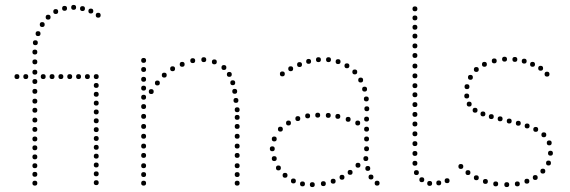

<svg xmlns="http://www.w3.org/2000/svg" viewBox="-20 -756 2321 782"><path d="M122 -180Q112 -180 112 -190Q112 -200 122 -200Q132 -200 132 -190Q132 -180 122 -180ZM122 -144Q112 -144 112 -154Q112 -164 122 -164Q132 -164 132 -154Q132 -144 122 -144ZM122 -107Q112 -107 112 -117Q112 -127 122 -127Q132 -127 132 -117Q132 -107 122 -107ZM122 -71Q112 -71 112 -81Q112 -91 122 -91Q132 -91 132 -81Q132 -71 122 -71ZM122 0Q112 0 112 -10Q112 -20 122 -20Q132 -20 132 -10Q132 0 122 0ZM122 -494Q112 -494 112 -504Q112 -514 122 -514Q132 -514 132 -504Q132 -494 122 -494ZM122 -452Q112 -452 112 -462Q112 -472 122 -472Q132 -472 132 -462Q132 -452 122 -452ZM122 -414Q112 -414 112 -424Q112 -434 122 -434Q132 -434 132 -424Q132 -414 122 -414ZM122 -334Q112 -334 112 -344Q112 -354 122 -354Q132 -354 132 -344Q132 -334 122 -334ZM122 -297Q112 -297 112 -307Q112 -317 122 -317Q132 -317 132 -307Q132 -297 122 -297ZM122 -257Q112 -257 112 -267Q112 -277 122 -277Q132 -277 132 -267Q132 -257 122 -257ZM122 -219Q112 -219 112 -229Q112 -239 122 -239Q132 -239 132 -229Q132 -219 122 -219ZM135 -609Q125 -609 125 -619Q125 -629 135 -629Q145 -629 145 -619Q145 -609 135 -609ZM124 -572Q114 -572 114 -582Q114 -592 124 -592Q134 -592 134 -582Q134 -572 124 -572ZM122 -534Q112 -534 112 -544Q112 -554 122 -554Q132 -554 132 -544Q132 -534 122 -534ZM122 -374Q112 -374 112 -384Q112 -394 122 -394Q132 -394 132 -384Q132 -374 122 -374ZM85 -434Q75 -434 75 -444Q75 -454 85 -454Q95 -454 95 -444Q95 -434 85 -434ZM156 -434Q146 -434 146 -444Q146 -454 156 -454Q166 -454 166 -444Q166 -434 156 -434ZM122 -36Q112 -36 112 -46Q112 -56 122 -56Q132 -56 132 -46Q132 -36 122 -36ZM152 -646Q142 -646 142 -656Q142 -666 152 -666Q162 -666 162 -656Q162 -646 152 -646ZM176 -676Q166 -676 166 -686Q166 -696 176 -696Q186 -696 186 -686Q186 -676 176 -676ZM207 -699Q197 -699 197 -709Q197 -719 207 -719Q217 -719 217 -709Q217 -699 207 -699ZM243 -712Q233 -712 233 -722Q233 -732 243 -732Q253 -732 253 -722Q253 -712 243 -712ZM280 -716Q270 -716 270 -726Q270 -736 280 -736Q290 -736 290 -726Q290 -716 280 -716ZM316 -711Q306 -711 306 -721Q306 -731 316 -731Q326 -731 326 -721Q326 -711 316 -711ZM350 -701Q340 -701 340 -711Q340 -721 350 -721Q360 -721 360 -711Q360 -701 350 -701ZM49 -434Q39 -434 39 -444Q39 -454 49 -454Q59 -454 59 -444Q59 -434 49 -434ZM192 -434Q182 -434 182 -444Q182 -454 192 -454Q202 -454 202 -444Q202 -434 192 -434ZM228 -434Q218 -434 218 -444Q218 -454 228 -454Q238 -454 238 -444Q238 -434 228 -434ZM264 -434Q254 -434 254 -444Q254 -454 264 -454Q274 -454 274 -444Q274 -434 264 -434ZM300 -434Q290 -434 290 -444Q290 -454 300 -454Q310 -454 310 -444Q310 -434 300 -434ZM336 -434Q326 -434 326 -444Q326 -454 336 -454Q346 -454 346 -444Q346 -434 336 -434ZM372 -434Q362 -434 362 -444Q362 -454 372 -454Q382 -454 382 -444Q382 -434 372 -434ZM372 -398Q362 -398 362 -408Q362 -418 372 -418Q382 -418 382 -408Q382 -398 372 -398ZM372 -362Q362 -362 362 -372Q362 -382 372 -382Q382 -382 382 -372Q382 -362 372 -362ZM372 -326Q362 -326 362 -336Q362 -346 372 -346Q382 -346 382 -336Q382 -326 372 -326ZM372 -290Q362 -290 362 -300Q362 -310 372 -310Q382 -310 382 -300Q382 -290 372 -290ZM372 -254Q362 -254 362 -264Q362 -274 372 -274Q382 -274 382 -264Q382 -254 372 -254ZM372 -218Q362 -218 362 -228Q362 -238 372 -238Q382 -238 382 -228Q382 -218 372 -218ZM372 -182Q362 -182 362 -192Q362 -202 372 -202Q382 -202 382 -192Q382 -182 372 -182ZM372 -146Q362 -146 362 -156Q362 -166 372 -166Q382 -166 382 -156Q382 -146 372 -146ZM372 -110Q362 -110 362 -120Q362 -130 372 -130Q382 -130 382 -120Q382 -110 372 -110ZM372 -74Q362 -74 362 -84Q362 -94 372 -94Q382 -94 382 -84Q382 -74 372 -74ZM372 -38Q362 -38 362 -48Q362 -58 372 -58Q382 -58 382 -48Q382 -38 372 -38ZM372 -2Q362 -2 362 -12Q362 -22 372 -22Q382 -22 382 -12Q382 -2 372 -2ZM380 -684Q370 -684 370 -694Q370 -704 380 -704Q390 -704 390 -694Q390 -684 380 -684Z M565 -231Q555 -231 555 -241Q555 -251 565 -251Q575 -251 575 -241Q575 -231 565 -231ZM565 -191Q555 -191 555 -201Q555 -211 565 -211Q575 -211 575 -201Q575 -191 565 -191ZM565 -151Q555 -151 555 -161Q555 -171 565 -171Q575 -171 575 -161Q575 -151 565 -151ZM565 -113Q555 -113 555 -123Q555 -133 565 -133Q575 -133 575 -123Q575 -113 565 -113ZM565 -71Q555 -71 555 -81Q555 -91 565 -91Q575 -91 575 -81Q575 -71 565 -71ZM565 -35Q555 -35 555 -45Q555 -55 565 -55Q575 -55 575 -45Q575 -35 565 -35ZM565 0Q555 0 555 -10Q555 -20 565 -20Q575 -20 575 -10Q575 0 565 0ZM565 -500Q555 -500 555 -510Q555 -520 565 -520Q575 -520 575 -510Q575 -500 565 -500ZM565 -387Q555 -387 555 -397Q555 -407 565 -407Q575 -407 575 -397Q575 -387 565 -387ZM565 -350Q555 -350 555 -360Q555 -370 565 -370Q575 -370 575 -360Q575 -350 565 -350ZM565 -312Q555 -312 555 -322Q555 -332 565 -332Q575 -332 575 -322Q575 -312 565 -312ZM565 -272Q555 -272 555 -282Q555 -292 565 -292Q575 -292 575 -282Q575 -272 565 -272ZM565 -423Q555 -423 555 -433Q555 -443 565 -443Q575 -443 575 -433Q575 -423 565 -423ZM565 -463Q555 -463 555 -473Q555 -483 565 -483Q575 -483 575 -473Q575 -463 565 -463ZM946 -231Q936 -231 936 -241Q936 -251 946 -251Q956 -251 956 -241Q956 -231 946 -231ZM946 -191Q936 -191 936 -201Q936 -211 946 -211Q956 -211 956 -201Q956 -191 946 -191ZM946 -151Q936 -151 936 -161Q936 -171 946 -171Q956 -171 956 -161Q956 -151 946 -151ZM946 -113Q936 -113 936 -123Q936 -133 946 -133Q956 -133 956 -123Q956 -113 946 -113ZM946 -71Q936 -71 936 -81Q936 -91 946 -91Q956 -91 956 -81Q956 -71 946 -71ZM946 -35Q936 -35 936 -45Q936 -55 946 -55Q956 -55 956 -45Q956 -35 946 -35ZM946 0Q936 0 936 -10Q936 -20 946 -20Q956 -20 956 -10Q956 0 946 0ZM765 -499Q755 -499 755 -509Q755 -519 765 -519Q775 -519 775 -509Q775 -499 765 -499ZM810 -503Q800 -503 800 -513Q800 -523 810 -523Q820 -523 820 -513Q820 -503 810 -503ZM853 -494Q843 -494 843 -504Q843 -514 853 -514Q863 -514 863 -504Q863 -494 853 -494ZM892 -471Q882 -471 882 -481Q882 -491 892 -491Q902 -491 902 -481Q902 -471 892 -471ZM914 -443Q904 -443 904 -453Q904 -463 914 -463Q924 -463 924 -453Q924 -443 914 -443ZM936 -374Q926 -374 926 -384Q926 -394 936 -394Q946 -394 946 -384Q946 -374 936 -374ZM941 -337Q931 -337 931 -347Q931 -357 941 -357Q951 -357 951 -347Q951 -337 941 -337ZM928 -409Q918 -409 918 -419Q918 -429 928 -429Q938 -429 938 -419Q938 -409 928 -409ZM946 -299Q936 -299 936 -309Q936 -319 946 -319Q956 -319 956 -309Q956 -299 946 -299ZM722 -484Q712 -484 712 -494Q712 -504 722 -504Q732 -504 732 -494Q732 -484 722 -484ZM946 -268Q936 -268 936 -278Q936 -288 946 -288Q956 -288 956 -278Q956 -268 946 -268ZM683 -466Q673 -466 673 -476Q673 -486 683 -486Q693 -486 693 -476Q693 -466 683 -466ZM649 -440Q639 -440 639 -450Q639 -460 649 -460Q659 -460 659 -450Q659 -440 649 -440ZM621 -408Q611 -408 611 -418Q611 -428 621 -428Q631 -428 631 -418Q631 -408 621 -408ZM596 -373Q586 -373 586 -383Q586 -393 596 -393Q606 -393 606 -383Q606 -373 596 -373Z M1237 -496Q1227 -496 1227 -506Q1227 -516 1237 -516Q1247 -516 1247 -506Q1247 -496 1237 -496ZM1277 -503Q1267 -503 1267 -513Q1267 -523 1277 -523Q1287 -523 1287 -513Q1287 -503 1277 -503ZM1318 -503Q1308 -503 1308 -513Q1308 -523 1318 -523Q1328 -523 1328 -513Q1328 -503 1318 -503ZM1357 -495Q1347 -495 1347 -505Q1347 -515 1357 -515Q1367 -515 1367 -505Q1367 -495 1357 -495ZM1164 -466Q1154 -466 1154 -476Q1154 -486 1164 -486Q1174 -486 1174 -476Q1174 -466 1164 -466ZM1393 -478Q1383 -478 1383 -488Q1383 -498 1393 -498Q1403 -498 1403 -488Q1403 -478 1393 -478ZM1425 -453Q1415 -453 1415 -463Q1415 -473 1425 -473Q1435 -473 1435 -463Q1435 -453 1425 -453ZM1449 -420Q1439 -420 1439 -430Q1439 -440 1449 -440Q1459 -440 1459 -430Q1459 -420 1449 -420ZM1465 -383Q1455 -383 1455 -393Q1455 -403 1465 -403Q1475 -403 1475 -393Q1475 -383 1465 -383ZM1472 -343Q1462 -343 1462 -353Q1462 -363 1472 -363Q1482 -363 1482 -353Q1482 -343 1472 -343ZM1474 -303Q1464 -303 1464 -313Q1464 -323 1474 -323Q1484 -323 1484 -313Q1484 -303 1474 -303ZM1193 -263Q1183 -263 1183 -273Q1183 -283 1193 -283Q1203 -283 1203 -273Q1203 -263 1193 -263ZM1233 -274Q1223 -274 1223 -284Q1223 -294 1233 -294Q1243 -294 1243 -284Q1243 -274 1233 -274ZM1398 -260Q1388 -260 1388 -270Q1388 -280 1398 -280Q1408 -280 1408 -270Q1408 -260 1398 -260ZM1437 -245Q1427 -245 1427 -255Q1427 -265 1437 -265Q1447 -265 1447 -255Q1447 -245 1437 -245ZM1473 -261Q1463 -261 1463 -271Q1463 -281 1473 -281Q1483 -281 1483 -271Q1483 -261 1473 -261ZM1122 -220Q1112 -220 1112 -230Q1112 -240 1122 -240Q1132 -240 1132 -230Q1132 -220 1122 -220ZM1473 -220Q1463 -220 1463 -230Q1463 -240 1473 -240Q1483 -240 1483 -230Q1483 -220 1473 -220ZM1097 -180Q1087 -180 1087 -190Q1087 -200 1097 -200Q1107 -200 1107 -190Q1107 -180 1097 -180ZM1473 -180Q1463 -180 1463 -190Q1463 -200 1473 -200Q1483 -200 1483 -190Q1483 -180 1473 -180ZM1473 -140Q1463 -140 1463 -150Q1463 -160 1473 -160Q1483 -160 1483 -150Q1483 -140 1473 -140ZM1097 -100Q1087 -100 1087 -110Q1087 -120 1097 -120Q1107 -120 1107 -110Q1107 -100 1097 -100ZM1470 -100Q1460 -100 1460 -110Q1460 -120 1470 -120Q1480 -120 1480 -110Q1480 -100 1470 -100ZM1114 -62Q1104 -62 1104 -72Q1104 -82 1114 -82Q1124 -82 1124 -72Q1124 -62 1114 -62ZM1438 -73Q1428 -73 1428 -83Q1428 -93 1438 -93Q1448 -93 1448 -83Q1448 -73 1438 -73ZM1478 -60Q1468 -60 1468 -70Q1468 -80 1478 -80Q1488 -80 1488 -70Q1488 -60 1478 -60ZM1141 -32Q1131 -32 1131 -42Q1131 -52 1141 -52Q1151 -52 1151 -42Q1151 -32 1141 -32ZM1373 -24Q1363 -24 1363 -34Q1363 -44 1373 -44Q1383 -44 1383 -34Q1383 -24 1373 -24ZM1406 -44Q1396 -44 1396 -54Q1396 -64 1406 -64Q1416 -64 1416 -54Q1416 -44 1406 -44ZM1491 -25Q1481 -25 1481 -35Q1481 -45 1491 -45Q1501 -45 1501 -35Q1501 -25 1491 -25ZM1200 -483Q1190 -483 1190 -493Q1190 -503 1200 -503Q1210 -503 1210 -493Q1210 -483 1200 -483ZM1130 -445Q1120 -445 1120 -455Q1120 -465 1130 -465Q1140 -465 1140 -455Q1140 -445 1130 -445ZM1516 0Q1506 0 1506 -10Q1506 -20 1516 -20Q1526 -20 1526 -10Q1526 0 1516 0ZM1089 -140Q1079 -140 1079 -150Q1079 -160 1089 -160Q1099 -160 1099 -150Q1099 -140 1089 -140ZM1356 -272Q1346 -272 1346 -282Q1346 -292 1356 -292Q1366 -292 1366 -282Q1366 -272 1356 -272ZM1317 -276Q1307 -276 1307 -286Q1307 -296 1317 -296Q1327 -296 1327 -286Q1327 -276 1317 -276ZM1274 -277Q1264 -277 1264 -287Q1264 -297 1274 -297Q1284 -297 1284 -287Q1284 -277 1274 -277ZM1155 -245Q1145 -245 1145 -255Q1145 -265 1155 -265Q1165 -265 1165 -255Q1165 -245 1155 -245ZM1175 -9Q1165 -9 1165 -19Q1165 -29 1175 -29Q1185 -29 1185 -19Q1185 -9 1175 -9ZM1212 3Q1202 3 1202 -7Q1202 -17 1212 -17Q1222 -17 1222 -7Q1222 3 1212 3ZM1252 6Q1242 6 1242 -4Q1242 -14 1252 -14Q1262 -14 1262 -4Q1262 6 1252 6ZM1297 2Q1287 2 1287 -8Q1287 -18 1297 -18Q1307 -18 1307 -8Q1307 2 1297 2ZM1337 -8Q1327 -8 1327 -18Q1327 -28 1337 -28Q1347 -28 1347 -18Q1347 -8 1337 -8Z M1801 -10Q1791 -10 1791 -20Q1791 -30 1801 -30Q1811 -30 1811 -20Q1811 -10 1801 -10ZM1670 -241Q1660 -241 1660 -251Q1660 -261 1670 -261Q1680 -261 1680 -251Q1680 -241 1670 -241ZM1670 -201Q1660 -201 1660 -211Q1660 -221 1670 -221Q1680 -221 1680 -211Q1680 -201 1670 -201ZM1670 -161Q1660 -161 1660 -171Q1660 -181 1670 -181Q1680 -181 1680 -171Q1680 -161 1670 -161ZM1670 -121Q1660 -121 1660 -131Q1660 -141 1670 -141Q1680 -141 1680 -131Q1680 -121 1670 -121ZM1670 -81Q1660 -81 1660 -91Q1660 -101 1670 -101Q1680 -101 1680 -91Q1680 -81 1670 -81ZM1676 -43Q1666 -43 1666 -53Q1666 -63 1676 -63Q1686 -63 1686 -53Q1686 -43 1676 -43ZM1698 -14Q1688 -14 1688 -24Q1688 -34 1698 -34Q1708 -34 1708 -24Q1708 -14 1698 -14ZM1670 -559Q1660 -559 1660 -569Q1660 -579 1670 -579Q1680 -579 1680 -569Q1680 -559 1670 -559ZM1670 -520Q1660 -520 1660 -530Q1660 -540 1670 -540Q1680 -540 1680 -530Q1680 -520 1670 -520ZM1670 -477Q1660 -477 1660 -487Q1660 -497 1670 -497Q1680 -497 1680 -487Q1680 -477 1670 -477ZM1670 -397Q1660 -397 1660 -407Q1660 -417 1670 -417Q1680 -417 1680 -407Q1680 -397 1670 -397ZM1670 -360Q1660 -360 1660 -370Q1660 -380 1670 -380Q1680 -380 1680 -370Q1680 -360 1670 -360ZM1670 -320Q1660 -320 1660 -330Q1660 -340 1670 -340Q1680 -340 1680 -330Q1680 -320 1670 -320ZM1670 -280Q1660 -280 1660 -290Q1660 -300 1670 -300Q1680 -300 1680 -290Q1680 -280 1670 -280ZM1670 -710Q1660 -710 1660 -720Q1660 -730 1670 -730Q1680 -730 1680 -720Q1680 -710 1670 -710ZM1670 -673Q1660 -673 1660 -683Q1660 -693 1670 -693Q1680 -693 1680 -683Q1680 -673 1670 -673ZM1670 -635Q1660 -635 1660 -645Q1660 -655 1670 -655Q1680 -655 1680 -645Q1680 -635 1670 -635ZM1670 -599Q1660 -599 1660 -609Q1660 -619 1670 -619Q1680 -619 1680 -609Q1680 -599 1670 -599ZM1670 -437Q1660 -437 1660 -447Q1660 -457 1670 -457Q1680 -457 1680 -447Q1680 -437 1670 -437ZM1730 1Q1720 1 1720 -9Q1720 -19 1730 -19Q1740 -19 1740 -9Q1740 1 1730 1ZM1767 -1Q1757 -1 1757 -11Q1757 -21 1767 -21Q1777 -21 1777 -11Q1777 -1 1767 -1Z M2035 -505Q2025 -505 2025 -515Q2025 -525 2035 -525Q2045 -525 2045 -515Q2045 -505 2035 -505ZM2077 -504Q2067 -504 2067 -514Q2067 -524 2077 -524Q2087 -524 2087 -514Q2087 -504 2077 -504ZM2115 -497Q2105 -497 2105 -507Q2105 -517 2115 -517Q2125 -517 2125 -507Q2125 -497 2115 -497ZM2149 -484Q2139 -484 2139 -494Q2139 -504 2149 -504Q2159 -504 2159 -494Q2159 -484 2149 -484ZM2208 -444Q2198 -444 2198 -454Q2198 -464 2208 -464Q2218 -464 2218 -454Q2218 -444 2208 -444ZM1993 -498Q1983 -498 1983 -508Q1983 -518 1993 -518Q2003 -518 2003 -508Q2003 -498 1993 -498ZM1953 -484Q1943 -484 1943 -494Q1943 -504 1953 -504Q1963 -504 1963 -494Q1963 -484 1953 -484ZM1920 -463Q1910 -463 1910 -473Q1910 -483 1920 -483Q1930 -483 1930 -473Q1930 -463 1920 -463ZM1896 -431Q1886 -431 1886 -441Q1886 -451 1896 -451Q1906 -451 1906 -441Q1906 -431 1896 -431ZM1882 -393Q1872 -393 1872 -403Q1872 -413 1882 -413Q1892 -413 1892 -403Q1892 -393 1882 -393ZM2044 -14Q2054 -14 2054 -4Q2054 6 2044 6Q2034 6 2034 -4Q2034 -14 2044 -14ZM2087 -17Q2097 -17 2097 -7Q2097 3 2087 3Q2077 3 2077 -7Q2077 -17 2087 -17ZM2126 -28Q2136 -28 2136 -18Q2136 -8 2126 -8Q2116 -8 2116 -18Q2116 -28 2126 -28ZM2160 -43Q2170 -43 2170 -33Q2170 -23 2160 -23Q2150 -23 2150 -33Q2150 -43 2160 -43ZM2191 -69Q2201 -69 2201 -59Q2201 -49 2191 -49Q2181 -49 2181 -59Q2181 -69 2191 -69ZM2222 -142Q2232 -142 2232 -132Q2232 -122 2222 -122Q2212 -122 2212 -132Q2212 -142 2222 -142ZM2217 -184Q2227 -184 2227 -174Q2227 -164 2217 -164Q2207 -164 2207 -174Q2207 -184 2217 -184ZM2214 -102Q2224 -102 2224 -92Q2224 -82 2214 -82Q2204 -82 2204 -92Q2204 -102 2214 -102ZM2195 -217Q2205 -217 2205 -207Q2205 -197 2195 -197Q2185 -197 2185 -207Q2185 -217 2195 -217ZM1999 -17Q2009 -17 2009 -7Q2009 3 1999 3Q1989 3 1989 -7Q1989 -17 1999 -17ZM1957 -27Q1967 -27 1967 -17Q1967 -7 1957 -7Q1947 -7 1947 -17Q1947 -27 1957 -27ZM1920 -42Q1930 -42 1930 -32Q1930 -22 1920 -22Q1910 -22 1910 -32Q1910 -42 1920 -42ZM1886 -63Q1896 -63 1896 -53Q1896 -43 1886 -43Q1876 -43 1876 -53Q1876 -63 1886 -63ZM1857 -88Q1867 -88 1867 -78Q1867 -68 1857 -68Q1847 -68 1847 -78Q1847 -88 1857 -88ZM2162 -239Q2172 -239 2172 -229Q2172 -219 2162 -219Q2152 -219 2152 -229Q2152 -239 2162 -239ZM2127 -253Q2137 -253 2137 -243Q2137 -233 2127 -233Q2117 -233 2117 -243Q2117 -253 2127 -253ZM2091 -264Q2101 -264 2101 -254Q2101 -244 2091 -244Q2081 -244 2081 -254Q2081 -264 2091 -264ZM2054 -273Q2064 -273 2064 -263Q2064 -253 2054 -253Q2044 -253 2044 -263Q2044 -273 2054 -273ZM2017 -282Q2027 -282 2027 -272Q2027 -262 2017 -262Q2007 -262 2007 -272Q2007 -282 2017 -282ZM1981 -291Q1991 -291 1991 -281Q1991 -271 1981 -271Q1971 -271 1971 -281Q1971 -291 1981 -291ZM1947 -302Q1957 -302 1957 -292Q1957 -282 1947 -282Q1937 -282 1937 -292Q1937 -302 1947 -302ZM1915 -317Q1925 -317 1925 -307Q1925 -297 1915 -297Q1905 -297 1905 -307Q1905 -317 1915 -317ZM1881 -375Q1891 -375 1891 -365Q1891 -355 1881 -355Q1871 -355 1871 -365Q1871 -375 1881 -375ZM1891 -342Q1901 -342 1901 -332Q1901 -322 1891 -322Q1881 -322 1881 -332Q1881 -342 1891 -342ZM2182 -468Q2172 -468 2172 -478Q2172 -488 2182 -488Q2192 -488 2192 -478Q2192 -468 2182 -468Z"/></svg>

Font: Raleway Dots 
Style: Regular
Weight: 400
Version: Version 1.000